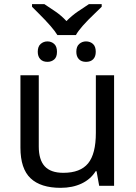

<svg xmlns="http://www.w3.org/2000/svg" viewBox="-20 -901 658 931"><path d="M168 -536.1V-190.9Q168 -126 197 -94.5Q226.1 -63 287.1 -63Q369.6 -63 407.2 -108.9Q444.8 -154.8 444.8 -256.8V-536.1H533.2V0H460.9L448.2 -70.8H443.8Q419.9 -32.2 376 -11.2Q332 9.8 273.9 9.8Q177.2 9.8 128.2 -36.6Q79.1 -83 79.1 -185.1V-536.1ZM444.3 -649.9Q444.3 -626.5 431.9 -613.8Q419.4 -601.1 397 -601.1Q374.5 -601.1 362.3 -614.3Q350.1 -627.4 350.1 -649.9Q350.1 -675.8 364.3 -688Q378.4 -700.2 397 -700.2Q417 -700.2 430.7 -688Q444.3 -675.8 444.3 -649.9ZM256.3 -649.9Q256.3 -624 242.7 -612.5Q229 -601.1 210 -601.1Q187.5 -601.1 175.3 -614.3Q163.1 -627.4 163.1 -649.9Q163.1 -675.8 177.2 -688Q191.4 -700.2 210 -700.2Q229 -700.2 242.7 -688Q256.3 -675.8 256.3 -649.9ZM135.3 -880.9H195.3Q221.2 -863.8 249.3 -844.7Q277.3 -825.7 302.2 -798.8Q329.6 -826.2 357.2 -845Q384.8 -863.8 411.1 -880.9H473.1V-868.2L440.9 -836.9Q367.7 -767.6 348.1 -731H258.3Q236.8 -767.1 166.5 -836.9L135.3 -868.2Z"/></svg>

Font: NotoPenekeko
Style: Regular
Weight: 400
Designer: Monotype Design team
Foundry: Monotype Imaging Inc.
Version: Version 1.04